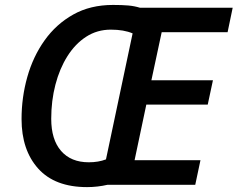

<svg xmlns="http://www.w3.org/2000/svg" viewBox="-20 -745 958 774"><path d="M331.1 9.3Q201.2 9.3 134 -65.4Q66.9 -140.1 66.9 -265.1Q66.9 -352.5 90.1 -434.8Q113.3 -517.1 159.9 -582.5Q206.5 -647.9 275.4 -686.5Q344.2 -725.1 435.5 -725.1Q471.7 -725.1 496.8 -722.9Q522 -720.7 543.9 -713.9H918L897.5 -615.2H631.8L590.3 -421.4H838.4L817.4 -323.2H569.8L522.5 -99.1H788.1L767.1 0H413.1Q394 4.4 373.5 6.8Q353 9.3 331.1 9.3ZM337.9 -90.8Q377 -90.8 407.2 -102.5L514.6 -610.4Q479.5 -625.5 426.8 -625.5Q371.6 -625.5 327.4 -596.9Q283.2 -568.4 251.7 -518.3Q220.2 -468.3 203.4 -403.6Q186.5 -338.9 186.5 -266.1Q186.5 -182.1 226.3 -136.5Q266.1 -90.8 337.9 -90.8Z"/></svg>

Font: Open Sans SemiBold
Style: Italic
Weight: 600
Italic angle: -12°
Designer: Monotype Design Team
Foundry: Monotype Imaging Inc.
Version: Version 3.003; ttfautohint (v1.8.4)